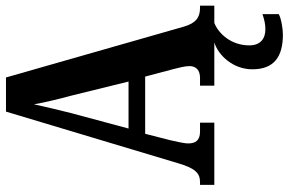

<svg xmlns="http://www.w3.org/2000/svg" viewBox="-186 -568 989 658"><g transform="rotate(-90 309.0 -239.5)"><path d="M4 0H217V-49H186C156 -49 146 -65 146 -89C146 -107 154 -135 157 -151L179 -237H375L401 -139C405 -124 411 -100 411 -85C411 -61 395 -49 371 -49H344V0H492C447 14 400 65 400 130C400 204 442 235 519 235C537 235 572 230 589 221V165C569 172 553 175 537 175C505 175 482 158 482 120C482 57 523 14 559 0H618V-49H610C578 -49 558 -63 546 -105L372 -714H255L78 -124C60 -62 42 -49 13 -49H4ZM197 -294 250 -491C261 -534 271 -578 280 -618C287 -578 298 -534 311 -485L358 -294Z"/></g></svg>

Font: Noto Serif Bengali ExtraCondensed
Style: Regular
Weight: 400
Width: 2
Designer: Juan Bruce, Universal Thirst, Indian Type Foundry and the Monotype Design Team.
Foundry: Monotype Imaging Inc.
Version: Version 2.003